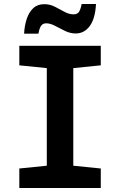

<svg xmlns="http://www.w3.org/2000/svg" viewBox="-20 -944 603 964"><path d="M77 0V-98L215 -112V-602L77 -616V-714H486V-616L348 -602V-112L486 -98V0ZM101 -775Q103 -815 114 -848.5Q125 -882 146.5 -902.5Q168 -923 202 -923Q231 -923 256 -910Q281 -897 304 -884.5Q327 -872 349 -872Q369 -872 377 -885Q385 -898 390 -924H462Q458 -850 430.5 -813Q403 -776 360 -776Q332 -776 306 -789Q280 -802 256 -814.5Q232 -827 212 -827Q196 -827 187 -815.5Q178 -804 173 -775Z"/></svg>

Font: Noto Sans Mono SemiCondensed
Style: Bold
Weight: 700
Width: 4
Designer: Monotype Design Team
Foundry: Monotype Imaging Inc.
Version: Version 2.014